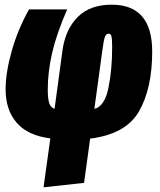

<svg xmlns="http://www.w3.org/2000/svg" viewBox="-20 -574 685 820"><path d="M630 -354Q630 -197 574 -99Q518 -1 365 18L339 207L166 226L195 17Q99 5 51.5 -49.5Q4 -104 4 -192Q4 -264 30 -356Q56 -448 104 -534H267Q222 -431 203 -349.5Q184 -268 184 -191Q184 -153 190 -134Q196 -115 213 -109L247 -360Q260 -450 312.5 -502Q365 -554 457 -554Q630 -554 630 -354ZM418 -365 383 -109Q427 -120 443 -198Q459 -276 459 -373Q459 -407 456 -418.5Q453 -430 444 -430Q433 -430 428 -416.5Q423 -403 418 -365Z"/></svg>

Font: Fira Sans Extra Condensed Black
Style: Italic
Weight: 900
Width: 3
Italic angle: -8°
Designer: Carrois Corporate & Edenspiekermann AG
Foundry: Carrois Corporate GbR & Edenspiekermann AG
Version: Version 4.203